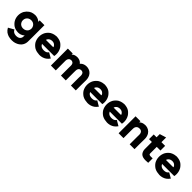

<svg xmlns="http://www.w3.org/2000/svg" viewBox="383 -2295 4161 4161"><g transform="rotate(45 2463.5 -214.5)"><path d="M441.4 -464.8Q441.4 -465.8 441.4 -466.8Q441.4 -466.8 441.4 -467.8Q441.4 -472.7 441.4 -477.5Q441.4 -482.4 441.4 -487.3Q441.4 -493.2 441.4 -499Q441.4 -504.9 441.4 -509.8Q444.3 -509.8 447.3 -509.8Q449.2 -509.8 452.1 -509.8Q456.1 -509.8 460.9 -509.8Q464.8 -509.8 469.7 -509.8Q479.5 -509.8 489.3 -509.8Q499 -509.8 508.8 -509.8Q518.6 -509.8 528.3 -509.8Q538.1 -509.8 548.8 -509.8Q558.6 -509.8 568.4 -509.8Q578.1 -509.8 587.9 -509.8Q587.9 -507.8 587.9 -504.9Q587.9 -502.9 587.9 -500Q587.9 -446.3 587.9 -391.6Q587.9 -337.9 587.9 -283.2Q587.9 -246.1 587.9 -209Q587.9 -171.9 587.9 -134.8Q587.9 -72.3 586.9 -8.8Q586.9 54.7 552.7 110.4Q534.2 138.7 509.8 158.2Q485.4 178.7 455.1 193.4Q409.2 214.8 370.1 219.7Q331.1 223.6 316.4 223.6Q289.1 222.7 261.7 219.7Q235.4 215.8 208 208Q188.5 200.2 169.9 191.4Q151.4 181.6 133.8 169.9Q112.3 152.3 95.7 132.8Q79.1 112.3 66.4 87.9Q68.4 86.9 70.3 85.9Q72.3 85 75.2 83Q87.9 76.2 101.6 68.4Q114.3 60.5 127.9 52.7Q136.7 47.9 145.5 43Q154.3 38.1 163.1 33.2Q170.9 28.3 178.7 24.4Q185.5 19.5 193.4 15.6Q195.3 17.6 196.3 19.5Q197.3 22.5 198.2 24.4Q205.1 35.2 212.9 44.9Q219.7 53.7 230.5 62.5Q239.3 68.4 249 73.2Q257.8 78.1 268.6 82Q292 88.9 309.6 88.9Q327.1 88.9 320.3 88.9Q338.9 87.9 354.5 85.9Q371.1 83 387.7 75.2Q399.4 68.4 409.2 60.5Q418.9 51.8 425.8 40Q438.5 19.5 440.4 -3.9Q441.4 -26.4 441.4 -49.8Q441.4 -50.8 441.4 -50.8Q441.4 -50.8 441.4 -50.8Q434.6 -43 426.8 -37.1Q418 -30.3 410.2 -24.4Q396.5 -16.6 382.8 -10.7Q370.1 -3.9 354.5 0Q338.9 3.9 323.2 5.9Q307.6 7.8 292 7.8Q253.9 5.9 220.7 -2Q187.5 -10.7 155.3 -30.3Q128.9 -47.9 108.4 -69.3Q86.9 -90.8 70.3 -118.2Q34.2 -180.7 33.2 -253.9Q33.2 -256.8 33.2 -258.8Q33.2 -329.1 66.4 -391.6Q83 -418.9 103.5 -441.4Q125 -463.9 150.4 -482.4Q195.3 -510.7 236.3 -517.6Q276.4 -524.4 292 -524.4Q310.5 -523.4 328.1 -521.5Q346.7 -518.6 364.3 -512.7Q378.9 -507.8 392.6 -501Q405.3 -495.1 418 -486.3Q423.8 -481.4 429.7 -476.6Q435.5 -471.7 440.4 -465.8Q441.4 -465.8 441.4 -465.8Q441.4 -464.8 441.4 -464.8ZM311.5 -383.8Q293 -383.8 275.4 -379.9Q258.8 -376 242.2 -366.2Q228.5 -358.4 217.8 -347.7Q206.1 -335.9 198.2 -322.3Q185.5 -299.8 182.6 -273.4Q179.7 -248 185.5 -222.7Q187.5 -215.8 189.5 -210Q192.4 -204.1 195.3 -198.2Q199.2 -188.5 205.1 -181.6Q210.9 -173.8 217.8 -166Q224.6 -160.2 231.4 -155.3Q237.3 -150.4 245.1 -146.5Q251 -143.6 257.8 -140.6Q263.7 -138.7 270.5 -135.7Q289.1 -131.8 301.8 -130.9Q314.5 -130.9 311.5 -130.9Q331.1 -131.8 348.6 -135.7Q365.2 -139.6 382.8 -149.4Q395.5 -157.2 406.2 -168Q417 -178.7 425.8 -192.4Q442.4 -222.7 442.4 -258.8Q441.4 -294.9 423.8 -324.2Q416 -337.9 404.3 -348.6Q393.6 -359.4 379.9 -367.2Q356.4 -379.9 335 -381.8Q314.5 -383.8 311.5 -383.8Z M837.9 -186.5Q841.8 -176.8 847.7 -168Q853.5 -158.2 860.4 -150.4Q868.2 -141.6 877.9 -135.7Q886.7 -128.9 898.4 -124Q909.2 -120.1 919.9 -118.2Q930.7 -115.2 942.4 -114.3Q944.3 -114.3 947.3 -113.3Q949.2 -113.3 951.2 -113.3Q952.1 -113.3 958 -113.3Q963.9 -113.3 965.8 -113.3Q978.5 -113.3 990.2 -115.2Q1002 -116.2 1014.6 -120.1Q1021.5 -123 1028.3 -126Q1035.2 -128.9 1042 -132.8Q1051.8 -139.6 1059.6 -148.4Q1067.4 -156.2 1075.2 -166Q1077.1 -165 1079.1 -164.1Q1081.1 -163.1 1083 -162.1Q1094.7 -154.3 1107.4 -147.5Q1120.1 -139.6 1132.8 -132.8Q1140.6 -127.9 1149.4 -123Q1157.2 -118.2 1166 -113.3Q1173.8 -109.4 1180.7 -104.5Q1188.5 -100.6 1196.3 -96.7Q1194.3 -93.8 1193.4 -91.8Q1191.4 -89.8 1189.5 -86.9Q1175.8 -69.3 1161.1 -52.7Q1145.5 -37.1 1127 -23.4Q1111.3 -12.7 1093.8 -3.9Q1076.2 4.9 1057.6 10.7Q1056.6 10.7 1030.3 17.6Q1004.9 24.4 963.9 24.4Q922.9 22.5 885.7 14.6Q847.7 6.8 811.5 -12.7Q783.2 -30.3 759.8 -52.7Q736.3 -75.2 717.8 -103.5Q680.7 -168.9 679.7 -246.1Q679.7 -248 679.7 -250Q679.7 -325.2 714.8 -390.6Q731.4 -418.9 754.9 -443.4Q777.3 -466.8 805.7 -485.4Q826.2 -497.1 847.7 -504.9Q869.1 -512.7 887.7 -516.6Q922.9 -524.4 943.4 -524.4Q963.9 -524.4 953.1 -524.4Q992.2 -522.5 1026.4 -513.7Q1060.5 -505.9 1093.8 -485.4Q1119.1 -468.8 1139.6 -446.3Q1161.1 -424.8 1177.7 -398.4Q1200.2 -359.4 1210 -315.4Q1216.8 -283.2 1216.8 -250Q1216.8 -238.3 1215.8 -225.6Q1214.8 -221.7 1214.8 -216.8Q1213.9 -212.9 1213.9 -209Q1212.9 -203.1 1211.9 -198.2Q1210.9 -192.4 1210 -186.5Q1208 -186.5 1206.1 -186.5Q1204.1 -186.5 1201.2 -186.5Q1156.2 -186.5 1110.4 -186.5Q1065.4 -186.5 1019.5 -186.5Q989.3 -186.5 960 -186.5Q929.7 -186.5 899.4 -186.5Q890.6 -186.5 881.8 -186.5Q873 -186.5 864.3 -186.5Q857.4 -186.5 851.6 -186.5Q844.7 -186.5 837.9 -186.5ZM835.9 -306.6Q847.7 -306.6 858.4 -306.6Q870.1 -306.6 881.8 -306.6Q902.3 -306.6 921.9 -306.6Q941.4 -306.6 961.9 -306.6Q981.4 -306.6 1001 -306.6Q1021.5 -306.6 1041 -306.6Q1049.8 -306.6 1059.6 -308.6Q1069.3 -310.5 1077.1 -306.6Q1081.1 -305.7 1076.2 -299.8Q1071.3 -294.9 1067.4 -294.9Q1064.5 -294.9 1065.4 -299.8Q1065.4 -303.7 1064.5 -306.6Q1064.5 -308.6 1063.5 -309.6Q1063.5 -311.5 1062.5 -312.5Q1059.6 -323.2 1054.7 -332Q1048.8 -341.8 1042 -349.6Q1034.2 -359.4 1024.4 -365.2Q1015.6 -372.1 1003.9 -377.9Q992.2 -382.8 979.5 -384.8Q966.8 -387.7 953.1 -387.7Q938.5 -387.7 923.8 -384.8Q908.2 -382.8 894.5 -376Q883.8 -371.1 874 -363.3Q864.3 -356.4 856.4 -346.7Q849.6 -337.9 844.7 -328.1Q839.8 -318.4 835.9 -307.6Q835.9 -307.6 835.9 -307.6Q835.9 -307.6 835.9 -306.6Z M1720.7 -459Q1728.5 -469.7 1739.3 -478.5Q1750 -488.3 1760.7 -495.1Q1770.5 -502 1781.2 -505.9Q1792 -510.7 1802.7 -514.6Q1832 -523.4 1852.5 -523.4Q1873 -524.4 1869.1 -524.4Q1875 -523.4 1880.9 -523.4Q1886.7 -523.4 1892.6 -523.4Q1915 -520.5 1936.5 -513.7Q1958 -506.8 1977.5 -495.1Q1998 -481.4 2013.7 -464.8Q2029.3 -448.2 2041 -426.8Q2070.3 -370.1 2070.3 -304.7Q2070.3 -300.8 2070.3 -295.9Q2068.4 -224.6 2068.4 -159.2Q2068.4 -134.8 2068.4 -110.4Q2068.4 -85.9 2068.4 -61.5Q2068.4 -43.9 2068.4 -25.4Q2068.4 -7.8 2068.4 9.8Q2065.4 9.8 2063.5 9.8Q2060.5 9.8 2057.6 9.8Q2043 9.8 2028.3 9.8Q2013.7 9.8 1999 9.8Q1989.3 9.8 1979.5 9.8Q1968.8 9.8 1959 9.8Q1949.2 9.8 1939.5 9.8Q1928.7 9.8 1918.9 9.8Q1918.9 7.8 1918.9 4.9Q1918.9 2.9 1918.9 0Q1918.9 -34.2 1918.9 -68.4Q1918.9 -101.6 1918.9 -135.7Q1918.9 -159.2 1918.9 -182.6Q1918.9 -206.1 1918.9 -229.5Q1918.9 -257.8 1920.9 -289.1Q1921.9 -321.3 1909.2 -347.7Q1905.3 -355.5 1900.4 -361.3Q1895.5 -367.2 1888.7 -372.1Q1877.9 -378.9 1866.2 -381.8Q1853.5 -383.8 1844.7 -383.8Q1833 -383.8 1821.3 -380.9Q1810.5 -378.9 1799.8 -372.1Q1791 -366.2 1784.2 -358.4Q1778.3 -350.6 1773.4 -341.8Q1762.7 -317.4 1762.7 -291Q1761.7 -265.6 1761.7 -239.3Q1761.7 -215.8 1761.7 -192.4Q1761.7 -168.9 1761.7 -145.5Q1761.7 -123 1761.7 -100.6Q1761.7 -78.1 1761.7 -55.7Q1761.7 -39.1 1761.7 -23.4Q1761.7 -6.8 1761.7 9.8Q1759.8 9.8 1756.8 9.8Q1754.9 9.8 1752 9.8Q1737.3 9.8 1722.7 9.8Q1708 9.8 1693.4 9.8Q1683.6 9.8 1672.9 9.8Q1663.1 9.8 1653.3 9.8Q1643.6 9.8 1632.8 9.8Q1623 9.8 1613.3 9.8Q1613.3 7.8 1613.3 4.9Q1613.3 2.9 1613.3 0Q1613.3 -34.2 1613.3 -68.4Q1613.3 -101.6 1613.3 -135.7Q1613.3 -159.2 1613.3 -182.6Q1613.3 -206.1 1613.3 -229.5Q1613.3 -257.8 1614.3 -289.1Q1616.2 -321.3 1603.5 -347.7Q1599.6 -355.5 1593.8 -361.3Q1588.9 -367.2 1582 -372.1Q1568.4 -380.9 1556.6 -382.8Q1543.9 -383.8 1539.1 -383.8Q1526.4 -383.8 1515.6 -380.9Q1503.9 -378.9 1494.1 -372.1Q1484.4 -366.2 1478.5 -358.4Q1471.7 -350.6 1466.8 -340.8Q1456.1 -316.4 1455.1 -291Q1455.1 -264.6 1455.1 -239.3Q1455.1 -215.8 1455.1 -192.4Q1455.1 -168.9 1455.1 -145.5Q1455.1 -123 1455.1 -100.6Q1455.1 -78.1 1455.1 -55.7Q1455.1 -39.1 1455.1 -23.4Q1455.1 -6.8 1455.1 9.8Q1452.1 9.8 1450.2 9.8Q1447.3 9.8 1445.3 9.8Q1430.7 9.8 1416 9.8Q1401.4 9.8 1386.7 9.8Q1376 9.8 1366.2 9.8Q1356.4 9.8 1345.7 9.8Q1335.9 9.8 1326.2 9.8Q1316.4 9.8 1305.7 9.8Q1305.7 7.8 1305.7 4.9Q1305.7 2.9 1305.7 0Q1305.7 -56.6 1305.7 -113.3Q1305.7 -170.9 1305.7 -227.5Q1305.7 -266.6 1305.7 -305.7Q1305.7 -344.7 1305.7 -383.8Q1305.7 -415 1305.7 -446.3Q1305.7 -478.5 1305.7 -509.8Q1308.6 -509.8 1311.5 -509.8Q1313.5 -509.8 1316.4 -509.8Q1331.1 -509.8 1345.7 -509.8Q1360.4 -509.8 1375 -509.8Q1384.8 -509.8 1394.5 -509.8Q1405.3 -509.8 1415 -509.8Q1424.8 -509.8 1434.6 -509.8Q1445.3 -509.8 1455.1 -509.8Q1455.1 -507.8 1455.1 -504.9Q1455.1 -502.9 1455.1 -500Q1455.1 -494.1 1455.1 -488.3Q1455.1 -481.4 1455.1 -475.6Q1455.1 -475.6 1455.1 -475.6Q1455.1 -475.6 1455.1 -475.6Q1460.9 -481.4 1467.8 -486.3Q1473.6 -492.2 1480.5 -497.1Q1492.2 -502.9 1502.9 -508.8Q1514.6 -513.7 1526.4 -516.6Q1533.2 -518.6 1550.8 -521.5Q1567.4 -524.4 1584 -524.4Q1599.6 -523.4 1615.2 -521.5Q1629.9 -519.5 1644.5 -514.6Q1658.2 -509.8 1669.9 -503.9Q1682.6 -497.1 1693.4 -488.3Q1699.2 -483.4 1705.1 -477.5Q1710.9 -471.7 1716.8 -464.8Q1717.8 -462.9 1718.8 -461.9Q1719.7 -460.9 1720.7 -459Z M2312.5 -186.5Q2316.4 -176.8 2322.3 -168Q2328.1 -158.2 2335 -150.4Q2342.8 -141.6 2352.5 -135.7Q2361.3 -128.9 2373 -124Q2383.8 -120.1 2394.5 -118.2Q2405.3 -115.2 2417 -114.3Q2418.9 -114.3 2421.9 -113.3Q2423.8 -113.3 2425.8 -113.3Q2426.8 -113.3 2432.6 -113.3Q2438.5 -113.3 2440.4 -113.3Q2453.1 -113.3 2464.8 -115.2Q2476.6 -116.2 2489.3 -120.1Q2496.1 -123 2502.9 -126Q2509.8 -128.9 2516.6 -132.8Q2526.4 -139.6 2534.2 -148.4Q2542 -156.2 2549.8 -166Q2551.8 -165 2553.7 -164.1Q2555.7 -163.1 2557.6 -162.1Q2569.3 -154.3 2582 -147.5Q2594.7 -139.6 2607.4 -132.8Q2615.2 -127.9 2624 -123Q2631.8 -118.2 2640.6 -113.3Q2648.4 -109.4 2655.3 -104.5Q2663.1 -100.6 2670.9 -96.7Q2668.9 -93.8 2668 -91.8Q2666 -89.8 2664.1 -86.9Q2650.4 -69.3 2635.7 -52.7Q2620.1 -37.1 2601.6 -23.4Q2585.9 -12.7 2568.4 -3.9Q2550.8 4.9 2532.2 10.7Q2531.2 10.7 2504.9 17.6Q2479.5 24.4 2438.5 24.4Q2397.5 22.5 2360.4 14.6Q2322.3 6.8 2286.1 -12.7Q2257.8 -30.3 2234.4 -52.7Q2210.9 -75.2 2192.4 -103.5Q2155.3 -168.9 2154.3 -246.1Q2154.3 -248 2154.3 -250Q2154.3 -325.2 2189.5 -390.6Q2206.1 -418.9 2229.5 -443.4Q2252 -466.8 2280.3 -485.4Q2300.8 -497.1 2322.3 -504.9Q2343.8 -512.7 2362.3 -516.6Q2397.5 -524.4 2418 -524.4Q2438.5 -524.4 2427.7 -524.4Q2466.8 -522.5 2501 -513.7Q2535.2 -505.9 2568.4 -485.4Q2593.8 -468.8 2614.3 -446.3Q2635.7 -424.8 2652.3 -398.4Q2674.8 -359.4 2684.6 -315.4Q2691.4 -283.2 2691.4 -250Q2691.4 -238.3 2690.4 -225.6Q2689.5 -221.7 2689.5 -216.8Q2688.5 -212.9 2688.5 -209Q2687.5 -203.1 2686.5 -198.2Q2685.5 -192.4 2684.6 -186.5Q2682.6 -186.5 2680.7 -186.5Q2678.7 -186.5 2675.8 -186.5Q2630.9 -186.5 2585 -186.5Q2540 -186.5 2494.1 -186.5Q2463.9 -186.5 2434.6 -186.5Q2404.3 -186.5 2374 -186.5Q2365.2 -186.5 2356.4 -186.5Q2347.7 -186.5 2338.9 -186.5Q2332 -186.5 2326.2 -186.5Q2319.3 -186.5 2312.5 -186.5ZM2310.5 -306.6Q2322.3 -306.6 2333 -306.6Q2344.7 -306.6 2356.4 -306.6Q2377 -306.6 2396.5 -306.6Q2416 -306.6 2436.5 -306.6Q2456.1 -306.6 2475.6 -306.6Q2496.1 -306.6 2515.6 -306.6Q2524.4 -306.6 2534.2 -308.6Q2543.9 -310.5 2551.8 -306.6Q2555.7 -305.7 2550.8 -299.8Q2545.9 -294.9 2542 -294.9Q2539.1 -294.9 2540 -299.8Q2540 -303.7 2539.1 -306.6Q2539.1 -308.6 2538.1 -309.6Q2538.1 -311.5 2537.1 -312.5Q2534.2 -323.2 2529.3 -332Q2523.4 -341.8 2516.6 -349.6Q2508.8 -359.4 2499 -365.2Q2490.2 -372.1 2478.5 -377.9Q2466.8 -382.8 2454.1 -384.8Q2441.4 -387.7 2427.7 -387.7Q2413.1 -387.7 2398.4 -384.8Q2382.8 -382.8 2369.1 -376Q2358.4 -371.1 2348.6 -363.3Q2338.9 -356.4 2331.1 -346.7Q2324.2 -337.9 2319.3 -328.1Q2314.5 -318.4 2310.5 -307.6Q2310.5 -307.6 2310.5 -307.6Q2310.5 -307.6 2310.5 -306.6Z M2913.1 -186.5Q2917 -176.8 2922.9 -168Q2928.7 -158.2 2935.5 -150.4Q2943.4 -141.6 2953.1 -135.7Q2961.9 -128.9 2973.6 -124Q2984.4 -120.1 2995.1 -118.2Q3005.9 -115.2 3017.6 -114.3Q3019.5 -114.3 3022.5 -113.3Q3024.4 -113.3 3026.4 -113.3Q3027.3 -113.3 3033.2 -113.3Q3039.1 -113.3 3041 -113.3Q3053.7 -113.3 3065.4 -115.2Q3077.1 -116.2 3089.8 -120.1Q3096.7 -123 3103.5 -126Q3110.4 -128.9 3117.2 -132.8Q3127 -139.6 3134.8 -148.4Q3142.6 -156.2 3150.4 -166Q3152.3 -165 3154.3 -164.1Q3156.2 -163.1 3158.2 -162.1Q3169.9 -154.3 3182.6 -147.5Q3195.3 -139.6 3208 -132.8Q3215.8 -127.9 3224.6 -123Q3232.4 -118.2 3241.2 -113.3Q3249 -109.4 3255.9 -104.5Q3263.7 -100.6 3271.5 -96.7Q3269.5 -93.8 3268.6 -91.8Q3266.6 -89.8 3264.6 -86.9Q3251 -69.3 3236.3 -52.7Q3220.7 -37.1 3202.1 -23.4Q3186.5 -12.7 3168.9 -3.9Q3151.4 4.9 3132.8 10.7Q3131.8 10.7 3105.5 17.6Q3080.1 24.4 3039.1 24.4Q2998 22.5 2960.9 14.6Q2922.9 6.8 2886.7 -12.7Q2858.4 -30.3 2835 -52.7Q2811.5 -75.2 2793 -103.5Q2755.9 -168.9 2754.9 -246.1Q2754.9 -248 2754.9 -250Q2754.9 -325.2 2790 -390.6Q2806.6 -418.9 2830.1 -443.4Q2852.5 -466.8 2880.9 -485.4Q2901.4 -497.1 2922.9 -504.9Q2944.3 -512.7 2962.9 -516.6Q2998 -524.4 3018.6 -524.4Q3039.1 -524.4 3028.3 -524.4Q3067.4 -522.5 3101.6 -513.7Q3135.7 -505.9 3168.9 -485.4Q3194.3 -468.8 3214.8 -446.3Q3236.3 -424.8 3252.9 -398.4Q3275.4 -359.4 3285.2 -315.4Q3292 -283.2 3292 -250Q3292 -238.3 3291 -225.6Q3290 -221.7 3290 -216.8Q3289.1 -212.9 3289.1 -209Q3288.1 -203.1 3287.1 -198.2Q3286.1 -192.4 3285.2 -186.5Q3283.2 -186.5 3281.2 -186.5Q3279.3 -186.5 3276.4 -186.5Q3231.4 -186.5 3185.5 -186.5Q3140.6 -186.5 3094.7 -186.5Q3064.5 -186.5 3035.2 -186.5Q3004.9 -186.5 2974.6 -186.5Q2965.8 -186.5 2957 -186.5Q2948.2 -186.5 2939.5 -186.5Q2932.6 -186.5 2926.8 -186.5Q2919.9 -186.5 2913.1 -186.5ZM2911.1 -306.6Q2922.9 -306.6 2933.6 -306.6Q2945.3 -306.6 2957 -306.6Q2977.5 -306.6 2997.1 -306.6Q3016.6 -306.6 3037.1 -306.6Q3056.6 -306.6 3076.2 -306.6Q3096.7 -306.6 3116.2 -306.6Q3125 -306.6 3134.8 -308.6Q3144.5 -310.5 3152.3 -306.6Q3156.2 -305.7 3151.4 -299.8Q3146.5 -294.9 3142.6 -294.9Q3139.6 -294.9 3140.6 -299.8Q3140.6 -303.7 3139.6 -306.6Q3139.6 -308.6 3138.7 -309.6Q3138.7 -311.5 3137.7 -312.5Q3134.8 -323.2 3129.9 -332Q3124 -341.8 3117.2 -349.6Q3109.4 -359.4 3099.6 -365.2Q3090.8 -372.1 3079.1 -377.9Q3067.4 -382.8 3054.7 -384.8Q3042 -387.7 3028.3 -387.7Q3013.7 -387.7 2999 -384.8Q2983.4 -382.8 2969.7 -376Q2959 -371.1 2949.2 -363.3Q2939.5 -356.4 2931.6 -346.7Q2924.8 -337.9 2919.9 -328.1Q2915 -318.4 2911.1 -307.6Q2911.1 -307.6 2911.1 -307.6Q2911.1 -307.6 2911.1 -306.6Z M3530.3 -472.7Q3536.1 -478.5 3543.9 -484.4Q3550.8 -490.2 3557.6 -495.1Q3569.3 -502 3582 -507.8Q3593.8 -512.7 3606.4 -516.6Q3633.8 -523.4 3653.3 -523.4Q3672.9 -524.4 3668.9 -524.4Q3674.8 -523.4 3680.7 -523.4Q3685.5 -523.4 3691.4 -523.4Q3712.9 -520.5 3732.4 -514.6Q3752 -508.8 3770.5 -498Q3792 -485.4 3808.6 -468.8Q3825.2 -452.1 3837.9 -431.6Q3870.1 -374 3870.1 -306.6Q3870.1 -301.8 3870.1 -297.9Q3868.2 -225.6 3868.2 -159.2Q3868.2 -134.8 3868.2 -110.4Q3868.2 -85.9 3868.2 -61.5Q3868.2 -43 3868.2 -25.4Q3868.2 -7.8 3868.2 9.8Q3866.2 9.8 3863.3 9.8Q3860.4 9.8 3858.4 9.8Q3843.8 9.8 3829.1 9.8Q3814.5 9.8 3799.8 9.8Q3789.1 9.8 3779.3 9.8Q3769.5 9.8 3759.8 9.8Q3749 9.8 3739.3 9.8Q3729.5 9.8 3719.7 9.8Q3719.7 7.8 3719.7 4.9Q3719.7 2.9 3719.7 0Q3719.7 -33.2 3719.7 -66.4Q3719.7 -99.6 3719.7 -132.8Q3719.7 -155.3 3719.7 -177.7Q3719.7 -200.2 3719.7 -222.7Q3719.7 -252 3720.7 -285.2Q3721.7 -317.4 3707 -344.7Q3702.1 -352.5 3696.3 -359.4Q3689.5 -366.2 3681.6 -371.1Q3664.1 -380.9 3648.4 -382.8Q3631.8 -383.8 3629.9 -383.8Q3616.2 -383.8 3602.5 -380.9Q3588.9 -377.9 3576.2 -371.1Q3566.4 -365.2 3558.6 -356.4Q3550.8 -348.6 3544.9 -337.9Q3531.2 -313.5 3531.2 -285.2Q3530.3 -257.8 3530.3 -230.5Q3530.3 -208 3530.3 -184.6Q3530.3 -162.1 3530.3 -139.6Q3530.3 -118.2 3530.3 -96.7Q3530.3 -75.2 3530.3 -53.7Q3530.3 -38.1 3530.3 -21.5Q3530.3 -5.9 3530.3 9.8Q3527.3 9.8 3525.4 9.8Q3522.5 9.8 3520.5 9.8Q3505.9 9.8 3491.2 9.8Q3476.6 9.8 3461.9 9.8Q3451.2 9.8 3441.4 9.8Q3431.6 9.8 3420.9 9.8Q3411.1 9.8 3401.4 9.8Q3391.6 9.8 3380.9 9.8Q3380.9 7.8 3380.9 4.9Q3380.9 2.9 3380.9 0Q3380.9 -56.6 3380.9 -113.3Q3380.9 -170.9 3380.9 -227.5Q3380.9 -266.6 3380.9 -305.7Q3380.9 -344.7 3380.9 -383.8Q3380.9 -415 3380.9 -446.3Q3380.9 -478.5 3380.9 -509.8Q3383.8 -509.8 3386.7 -509.8Q3388.7 -509.8 3391.6 -509.8Q3406.2 -509.8 3420.9 -509.8Q3435.5 -509.8 3450.2 -509.8Q3460 -509.8 3469.7 -509.8Q3480.5 -509.8 3490.2 -509.8Q3500 -509.8 3509.8 -509.8Q3520.5 -509.8 3530.3 -509.8Q3530.3 -507.8 3530.3 -504.9Q3530.3 -502.9 3530.3 -500Q3530.3 -493.2 3530.3 -487.3Q3530.3 -480.5 3530.3 -474.6Q3530.3 -473.6 3530.3 -473.6Q3530.3 -472.7 3530.3 -472.7Z M4173.8 -509.8Q4184.6 -509.8 4194.3 -509.8Q4205.1 -509.8 4214.8 -509.8Q4223.6 -509.8 4232.4 -509.8Q4241.2 -509.8 4251 -509.8Q4259.8 -509.8 4268.6 -509.8Q4277.3 -509.8 4287.1 -509.8Q4287.1 -507.8 4287.1 -504.9Q4287.1 -502.9 4287.1 -500Q4287.1 -486.3 4287.1 -471.7Q4287.1 -458 4287.1 -443.4Q4287.1 -433.6 4287.1 -423.8Q4287.1 -415 4287.1 -405.3Q4287.1 -395.5 4287.1 -385.7Q4287.1 -376 4287.1 -366.2Q4284.2 -366.2 4282.2 -366.2Q4279.3 -366.2 4277.3 -366.2Q4272.5 -366.2 4268.6 -366.2Q4264.6 -366.2 4260.7 -366.2Q4252 -366.2 4243.2 -366.2Q4234.4 -366.2 4225.6 -366.2Q4216.8 -366.2 4208 -366.2Q4199.2 -366.2 4190.4 -366.2Q4186.5 -366.2 4181.6 -366.2Q4177.7 -366.2 4173.8 -366.2Q4173.8 -344.7 4173.8 -323.2Q4173.8 -302.7 4173.8 -281.2Q4173.8 -265.6 4173.8 -249Q4173.8 -232.4 4173.8 -216.8Q4173.8 -204.1 4173.8 -192.4Q4173.8 -179.7 4173.8 -168Q4173.8 -162.1 4174.8 -155.3Q4175.8 -149.4 4178.7 -143.6Q4180.7 -139.6 4183.6 -137.7Q4186.5 -134.8 4190.4 -132.8Q4201.2 -127 4214.8 -126Q4227.5 -126 4240.2 -126Q4245.1 -126 4250 -126Q4254.9 -126 4259.8 -126Q4266.6 -127 4273.4 -127Q4280.3 -127 4287.1 -127.9Q4287.1 -125 4287.1 -122.1Q4287.1 -120.1 4287.1 -117.2Q4287.1 -102.5 4287.1 -88.9Q4287.1 -74.2 4287.1 -60.5Q4287.1 -50.8 4287.1 -42Q4287.1 -32.2 4287.1 -23.4Q4287.1 -15.6 4287.1 -6.8Q4287.1 1 4287.1 8.8Q4284.2 8.8 4282.2 9.8Q4280.3 9.8 4278.3 9.8Q4240.2 12.7 4204.1 13.7Q4202.1 13.7 4200.2 13.7Q4165 13.7 4130.9 4.9Q4107.4 -2 4088.9 -13.7Q4070.3 -25.4 4055.7 -44.9Q4023.4 -93.8 4024.4 -153.3Q4024.4 -213.9 4024.4 -268.6Q4024.4 -285.2 4024.4 -301.8Q4024.4 -318.4 4024.4 -335Q4024.4 -342.8 4024.4 -350.6Q4024.4 -358.4 4024.4 -366.2Q4017.6 -366.2 4009.8 -366.2Q4002.9 -366.2 3995.1 -366.2Q3988.3 -366.2 3981.4 -366.2Q3974.6 -366.2 3967.8 -366.2Q3960.9 -366.2 3953.1 -366.2Q3945.3 -366.2 3937.5 -366.2Q3937.5 -368.2 3937.5 -371.1Q3937.5 -373 3937.5 -376Q3937.5 -389.6 3937.5 -404.3Q3937.5 -418 3937.5 -432.6Q3937.5 -442.4 3937.5 -452.1Q3937.5 -460.9 3937.5 -470.7Q3937.5 -480.5 3937.5 -490.2Q3937.5 -500 3937.5 -509.8Q3940.4 -509.8 3943.4 -509.8Q3945.3 -509.8 3948.2 -509.8Q3958 -509.8 3967.8 -509.8Q3977.5 -509.8 3987.3 -509.8Q3994.1 -509.8 4001 -509.8Q4007.8 -509.8 4014.6 -509.8Q4017.6 -509.8 4019.5 -509.8Q4022.5 -509.8 4024.4 -509.8Q4024.4 -518.6 4024.4 -528.3Q4024.4 -537.1 4024.4 -545.9Q4024.4 -553.7 4024.4 -561.5Q4024.4 -569.3 4024.4 -577.1Q4024.4 -585 4024.4 -592.8Q4024.4 -600.6 4024.4 -608.4Q4026.4 -609.4 4028.3 -609.4Q4030.3 -610.4 4032.2 -610.4Q4046.9 -615.2 4061.5 -619.1Q4076.2 -624 4090.8 -627.9Q4100.6 -631.8 4110.4 -634.8Q4121.1 -637.7 4130.9 -640.6Q4141.6 -643.6 4151.4 -646.5Q4162.1 -650.4 4172.9 -653.3Q4172.9 -652.3 4172.9 -652.3Q4173.8 -652.3 4173.8 -652.3Q4173.8 -649.4 4173.8 -646.5Q4173.8 -642.6 4173.8 -639.6Q4173.8 -624 4173.8 -608.4Q4173.8 -591.8 4173.8 -576.2Q4173.8 -565.4 4173.8 -554.7Q4173.8 -543.9 4173.8 -532.2Q4173.8 -529.3 4173.8 -525.4Q4173.8 -521.5 4173.8 -518.6Q4173.8 -515.6 4173.8 -513.7Q4173.8 -511.7 4173.8 -509.8Z M4517.6 -186.5Q4521.5 -176.8 4527.3 -168Q4533.2 -158.2 4540 -150.4Q4547.9 -141.6 4557.6 -135.7Q4566.4 -128.9 4578.1 -124Q4588.9 -120.1 4599.6 -118.2Q4610.4 -115.2 4622.1 -114.3Q4624 -114.3 4627 -113.3Q4628.9 -113.3 4630.9 -113.3Q4631.8 -113.3 4637.7 -113.3Q4643.6 -113.3 4645.5 -113.3Q4658.2 -113.3 4669.9 -115.2Q4681.6 -116.2 4694.3 -120.1Q4701.2 -123 4708 -126Q4714.8 -128.9 4721.7 -132.8Q4731.4 -139.6 4739.3 -148.4Q4747.1 -156.2 4754.9 -166Q4756.8 -165 4758.8 -164.1Q4760.7 -163.1 4762.7 -162.1Q4774.4 -154.3 4787.1 -147.5Q4799.8 -139.6 4812.5 -132.8Q4820.3 -127.9 4829.1 -123Q4836.9 -118.2 4845.7 -113.3Q4853.5 -109.4 4860.4 -104.5Q4868.2 -100.6 4876 -96.7Q4874 -93.8 4873 -91.8Q4871.1 -89.8 4869.1 -86.9Q4855.5 -69.3 4840.8 -52.7Q4825.2 -37.1 4806.6 -23.4Q4791 -12.7 4773.4 -3.9Q4755.9 4.9 4737.3 10.7Q4736.3 10.7 4710 17.6Q4684.6 24.4 4643.6 24.4Q4602.5 22.5 4565.4 14.6Q4527.3 6.8 4491.2 -12.7Q4462.9 -30.3 4439.5 -52.7Q4416 -75.2 4397.5 -103.5Q4360.4 -168.9 4359.4 -246.1Q4359.4 -248 4359.4 -250Q4359.4 -325.2 4394.5 -390.6Q4411.1 -418.9 4434.6 -443.4Q4457 -466.8 4485.4 -485.4Q4505.9 -497.1 4527.3 -504.9Q4548.8 -512.7 4567.4 -516.6Q4602.5 -524.4 4623 -524.4Q4643.6 -524.4 4632.8 -524.4Q4671.9 -522.5 4706.1 -513.7Q4740.2 -505.9 4773.4 -485.4Q4798.8 -468.8 4819.3 -446.3Q4840.8 -424.8 4857.4 -398.4Q4879.9 -359.4 4889.6 -315.4Q4896.5 -283.2 4896.5 -250Q4896.5 -238.3 4895.5 -225.6Q4894.5 -221.7 4894.5 -216.8Q4893.6 -212.9 4893.6 -209Q4892.6 -203.1 4891.6 -198.2Q4890.6 -192.4 4889.6 -186.5Q4887.7 -186.5 4885.7 -186.5Q4883.8 -186.5 4880.9 -186.5Q4835.9 -186.5 4790 -186.5Q4745.1 -186.5 4699.2 -186.5Q4668.9 -186.5 4639.6 -186.5Q4609.4 -186.5 4579.1 -186.5Q4570.3 -186.5 4561.5 -186.5Q4552.7 -186.5 4543.9 -186.5Q4537.1 -186.5 4531.2 -186.5Q4524.4 -186.5 4517.6 -186.5ZM4515.6 -306.6Q4527.3 -306.6 4538.1 -306.6Q4549.8 -306.6 4561.5 -306.6Q4582 -306.6 4601.6 -306.6Q4621.1 -306.6 4641.6 -306.6Q4661.1 -306.6 4680.7 -306.6Q4701.2 -306.6 4720.7 -306.6Q4729.5 -306.6 4739.3 -308.6Q4749 -310.5 4756.8 -306.6Q4760.7 -305.7 4755.9 -299.8Q4751 -294.9 4747.1 -294.9Q4744.1 -294.9 4745.1 -299.8Q4745.1 -303.7 4744.1 -306.6Q4744.1 -308.6 4743.2 -309.6Q4743.2 -311.5 4742.2 -312.5Q4739.3 -323.2 4734.4 -332Q4728.5 -341.8 4721.7 -349.6Q4713.9 -359.4 4704.1 -365.2Q4695.3 -372.1 4683.6 -377.9Q4671.9 -382.8 4659.2 -384.8Q4646.5 -387.7 4632.8 -387.7Q4618.2 -387.7 4603.5 -384.8Q4587.9 -382.8 4574.2 -376Q4563.5 -371.1 4553.7 -363.3Q4543.9 -356.4 4536.1 -346.7Q4529.3 -337.9 4524.4 -328.1Q4519.5 -318.4 4515.6 -307.6Q4515.6 -307.6 4515.6 -307.6Q4515.6 -307.6 4515.6 -306.6Z"/></g></svg>

Font: LeFont
Style: Bold
Weight: 800
Designer: Leryon MEDIA
Version: Version 1.0